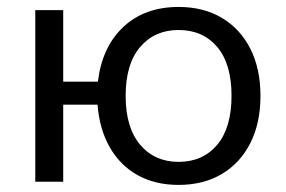

<svg xmlns="http://www.w3.org/2000/svg" viewBox="-20 -515 809 544"><path d="M486 8.9Q419.6 8.9 370 -18.7Q320.4 -46.3 291 -97.7Q261.7 -149.2 256.4 -218.4H159.1V0H80V-486.3H159.1V-283.6H257.4Q269.1 -381.9 329.4 -438.6Q389.7 -495.3 486 -495.3Q556.7 -495.3 608.7 -464.3Q660.8 -433.3 689.4 -376.8Q718 -320.3 718 -243.4Q718 -166.5 689.4 -109.8Q660.8 -53.1 608.7 -22.1Q556.7 8.9 486 8.9ZM486 -56.4Q554.7 -56.4 595.4 -104.8Q636 -153.3 636 -243.4Q636 -334 595.4 -382Q554.7 -430 486 -430Q418.3 -430 377.2 -382Q336 -334 336 -243.4Q336 -153.3 377.2 -104.8Q418.3 -56.4 486 -56.4Z"/></svg>

Font: Nunito Sans 12pt ExtraLight
Style: Regular
Weight: 200
Designer: Vernon Adams
Foundry: Vernon Adams
Version: Version 3.101;gftools[0.9.27]